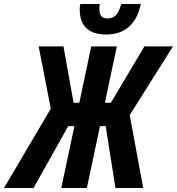

<svg xmlns="http://www.w3.org/2000/svg" viewBox="-80 -948 892 968"><path d="M455 -774C550 -774 609 -827 630 -928H531C518 -877 498 -855 462 -855C433 -855 421 -870 421 -904C421 -911 421 -915 423 -928H325C323 -920 322 -910 322 -900C322 -818 366 -774 455 -774ZM-60 0H89L264 -312H295L229 0H358L424 -312H453L502 0H642L574 -368L792 -714H648L479 -430H449L509 -714H380L320 -430H291L240 -714H115L176 -400Z"/></svg>

Font: Noto Sans ExtraCondensed
Style: Bold Italic
Weight: 700
Width: 2
Italic angle: -12°
Designer: Monotype Design Team
Foundry: Monotype Imaging Inc.
Version: Version 2.013